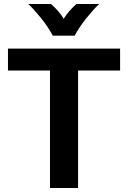

<svg xmlns="http://www.w3.org/2000/svg" viewBox="-20 -944 643 964"><path d="M231 -590H20V-700H583V-590H372V0H231ZM122 -924H236Q276 -889 300 -850Q324 -889 364 -924H478Q452 -900 415.5 -855Q379 -810 355 -765H245Q221 -810 184.5 -855Q148 -900 122 -924Z"/></svg>

Font: KoHo
Style: Bold
Weight: 700
Designer: Cadson Demak & Katatrad Team
Foundry: Cadson Demak Co.,Ltd.
Version: Version 1.000; ttfautohint (v1.6)